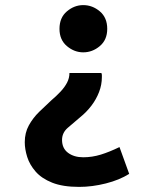

<svg xmlns="http://www.w3.org/2000/svg" viewBox="-20 -542 600 752"><path d="M290 190Q226 190 184.5 173.5Q143 157 119.5 130Q96 103 86.5 72.5Q77 42 77 15Q77 -22 93 -51Q109 -80 133 -103.5Q157 -127 181 -149Q201 -166 217 -183Q233 -200 242.5 -218Q252 -236 252 -256H377Q379 -252 379 -248Q379 -244 379 -240Q379 -210 368 -181.5Q357 -153 338 -128Q319 -103 293 -82Q268 -61 245.5 -41.5Q223 -22 223 6Q223 39 246.5 56.5Q270 74 306 74Q341 74 375 63.5Q409 53 448 34L486 139Q448 163 394.5 176.5Q341 190 290 190ZM306 -337Q271 -337 242 -361.5Q213 -386 213 -429Q213 -473 242 -497.5Q271 -522 306 -522Q342 -522 371 -497.5Q400 -473 400 -429Q400 -386 371 -361.5Q342 -337 306 -337Z"/></svg>

Font: Ubuntu Sans Mono
Style: Regular
Weight: 400
Monospace: yes
Designer: Dalton Maag Ltd
Foundry: Dalton Maag Ltd
Version: Version 1.006